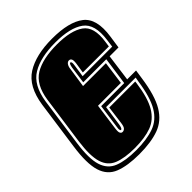

<svg xmlns="http://www.w3.org/2000/svg" viewBox="-161 -591 689 689"><g transform="rotate(-45 184.0 -246.5)"><path d="M146 11Q87 11 50 -3.5Q13 -18 0.5 -58.5Q-12 -99 -1 -176L25 -361Q37 -442 86 -473Q135 -504 218 -504Q303 -504 343 -473Q383 -442 371 -361L364 -313H319L305 -210H350L345 -176Q334 -98 310 -58Q286 -18 246 -3.5Q206 11 146 11ZM148 -7Q202 -7 238.5 -20Q275 -33 296.5 -69.5Q318 -106 328 -176L331 -193H181L170 -115Q169 -110 168 -106.5Q167 -103 166 -101Q163 -97 161 -97Q159 -97 158 -101Q156 -104 158 -115L171 -208H288L303 -314H186L195 -379Q198 -397 203 -397Q210 -397 207 -379L200 -331H350L354 -361Q364 -433 327.5 -459.5Q291 -486 216 -486Q141 -486 97 -459.5Q53 -433 42 -361L16 -176Q6 -106 17.5 -69.5Q29 -33 62 -20Q95 -7 148 -7ZM150 -16Q99 -16 68 -28.5Q37 -41 26.5 -75.5Q16 -110 25 -176L51 -361Q61 -428 102 -452.5Q143 -477 215 -477Q286 -477 320.5 -452.5Q355 -428 345 -361L342 -340H210L216 -379Q218 -395 215 -400Q212 -406 205 -406Q199 -406 194 -400Q188 -392 187 -379L176 -305H292L280 -217H164L150 -115Q148 -98 151 -94Q154 -88 160 -88Q167 -88 172 -93.5Q177 -99 179 -115L188 -184H320L319 -176Q310 -110 289.5 -75.5Q269 -41 235 -28.5Q201 -16 150 -16Z"/></g></svg>

Font: Alumni Sans Collegiate One
Style: Italic
Weight: 400
Italic angle: -8°
Designer: Robert E. Leuschke
Foundry: Robert E. Leuschke
Version: Version 1.100